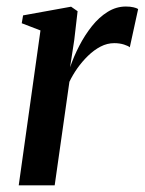

<svg xmlns="http://www.w3.org/2000/svg" viewBox="-20 -554 433 574"><path d="M36 0 101 -463 45 -484.5 49 -508 192.5 -534 212 -520.5 202 -434.5 189.5 -353Q200.5 -385 217 -417Q233.5 -449 254.8 -475.8Q276 -502.5 301.8 -518.5Q327.5 -534.5 356 -534.5Q369.5 -534.5 379 -532.2Q388.5 -530 393 -527L368 -412.5Q364 -416.5 350.8 -420.8Q337.5 -425 321.5 -425Q300.5 -425 280.8 -414.8Q261 -404.5 243.2 -387.2Q225.5 -370 211.2 -349.8Q197 -329.5 187.5 -309.5L143.5 0Z"/></svg>

Font: Merriweather 96pt Medium
Style: Italic
Weight: 500
Italic angle: -7.8°
Version: Version 2.101